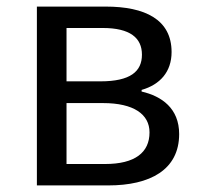

<svg xmlns="http://www.w3.org/2000/svg" viewBox="-20 -563 607 583"><path d="M92 0H309C435 0 524 -47 524 -156C524 -234 471 -271 410 -285V-290C466 -306 501 -345 501 -405C501 -504 420 -543 301 -543H92ZM182 -316V-478H292C375 -478 411 -448 411 -397C411 -346 376 -316 285 -316ZM182 -65V-250H293C386 -250 434 -216 434 -161C434 -100 390 -65 299 -65Z"/></svg>

Font: Microsoft YaHei
Style: Regular
Weight: 400
Designer: Ryoko NISHIZUKA 西塚涼子 (kana, bopomofo & ideographs); Paul D. Hunt (Latin, Greek & Cyrillic); Sandoll Communications 산돌커뮤니
Foundry: Adobe
Version: Version 2.001;hotconv 1.0.111;makeotfexe 2.5.65597